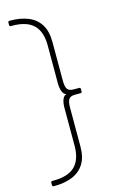

<svg xmlns="http://www.w3.org/2000/svg" viewBox="-140 -847 654 1054"><g transform="rotate(-15 187.0 -320.0)"><path d="M28 150Q20 150 20 142V128Q20 120 28 120H35Q118 120 157 81.5Q196 43 196 -35V-250Q196 -278 203.5 -297.5Q211 -317 226 -320Q210 -325 203 -344.5Q196 -364 196 -390V-605Q196 -683 157 -721.5Q118 -760 35 -760H28Q20 -760 20 -768V-782Q20 -790 28 -790H33Q90 -790 133.5 -772.5Q177 -755 201.5 -717Q226 -679 226 -616V-396Q226 -363 235.5 -349Q245 -335 270 -335H302Q310 -335 310 -327V-313Q310 -305 302 -305H270Q245 -305 235.5 -291Q226 -277 226 -244V-24Q226 39 201.5 77Q177 115 133.5 132.5Q90 150 33 150Z"/></g></svg>

Font: LINE Seed Sans Thin
Style: Regular
Weight: 250
Designer: LINE VX Design & Dalton Maag Ltd & Sandoll Inc
Foundry: Dalton Maag Ltd
Version: Version 1.003